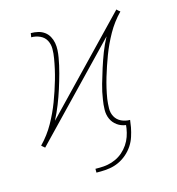

<svg xmlns="http://www.w3.org/2000/svg" viewBox="-104 -613 809 878"><g transform="rotate(-15 300.0 -174.5)"><path d="M245 174V156H266Q285 156 304 152.5Q323 149 341.5 140.5Q360 132 375.5 118.5Q391 105 402.5 88Q414 71 420.5 52.5Q427 34 430 15L432 -1Q409 -4 391 -17Q373 -30 364 -50Q355 -70 355.5 -94Q356 -118 360 -141Q365 -176 375 -211Q385 -246 396 -280.5Q407 -315 420 -349Q433 -383 451 -416L48 3L47 2Q47 2 47 2Q47 2 47 2L40 -4L33 -10V-11Q70 -49 95.5 -94.5Q121 -140 139 -187.5Q157 -235 171 -283.5Q185 -332 193 -381Q197 -403 197 -425Q197 -447 187.5 -465Q178 -483 158.5 -492Q139 -501 117 -501L120 -520Q138 -520 154.5 -516Q171 -512 184 -502.5Q197 -493 205 -478.5Q213 -464 216 -447.5Q219 -431 218 -413.5Q217 -396 214 -379Q208 -344 198.5 -309Q189 -274 178 -239.5Q167 -205 153.5 -171Q140 -137 123 -104L526 -523L527 -522Q527 -522 527 -522Q527 -522 527 -522L533 -516L541 -510V-509Q504 -471 478.5 -425.5Q453 -380 435 -332.5Q417 -285 402.5 -236.5Q388 -188 380 -139Q377 -117 376.5 -95Q376 -73 386 -55Q396 -37 415 -28Q434 -19 456 -19L451 15Q447 36 440 57.5Q433 79 420.5 98Q408 117 390 132.5Q372 148 351.5 157.5Q331 167 309 170.5Q287 174 266 174Z"/></g></svg>

Font: Iosevka SS04 Thin Extended
Style: Italic
Weight: 100
Width: 7
Italic angle: -9°
Monospace: yes
Designer: Belleve Invis
Foundry: Belleve Invis
Version: Version 19.0.0; ttfautohint (v1.8.4)